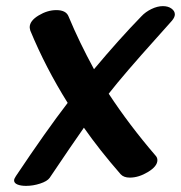

<svg xmlns="http://www.w3.org/2000/svg" viewBox="-20 -655 591 627"><path d="M551 -608Q551 -599 542 -588Q544 -590 493 -533Q385 -413 335 -349Q402 -247 487 -148Q494 -141 494 -132Q494 -112 463.5 -93.5Q433 -75 404 -75Q384 -75 374 -86Q305 -165 254 -238Q216 -184 142 -74Q134 -63 111 -55.5Q88 -48 65 -48Q48 -48 37 -52.5Q26 -57 26 -66Q26 -71 32 -80Q131 -228 201 -319Q129 -434 79 -555Q77 -563 77 -566Q77 -587 106 -604.5Q135 -622 164 -622Q196 -622 204 -601Q239 -517 287 -429Q369 -527 442 -602Q455 -616 474.5 -625.5Q494 -635 512 -635Q529 -635 540 -627Q551 -619 551 -608Z"/></svg>

Font: Sedgwick Ave Display
Style: Regular
Weight: 400
Designer: Kevin Burke, Pedro Vergani
Foundry: Google, Inc.
Version: Version 1.000